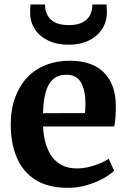

<svg xmlns="http://www.w3.org/2000/svg" viewBox="-20 -846 580 876"><path d="M290 11Q199 11 141.2 -26Q83.5 -63 56.2 -128.2Q29 -193.5 29 -278Q29 -346 48.5 -400Q68 -454 103.5 -491.8Q139 -529.5 188.5 -549.2Q238 -569 298 -569Q399.5 -569 453 -516.2Q506.5 -463.5 508.5 -368Q508.5 -335.5 506.8 -311.2Q505 -287 501 -269H176.5Q178.5 -224.5 189.2 -189Q200 -153.5 219.2 -128.5Q238.5 -103.5 266.2 -90.5Q294 -77.5 330.5 -77.5Q371 -77.5 412.2 -91.8Q453.5 -106 476 -121.5L500.5 -67.5Q484.5 -50.5 452 -32.2Q419.5 -14 377.2 -1.5Q335 11 290 11ZM176 -329.5 367.5 -330Q368.5 -340 369.2 -351Q370 -362 370 -372.5Q370 -432 350.2 -468.5Q330.5 -505 282 -505Q260 -505 241.5 -497Q223 -489 208.8 -469.8Q194.5 -450.5 186.2 -416.2Q178 -382 176 -329.5ZM293.5 -642Q239.5 -642 199.8 -661Q160 -680 138.8 -713Q117.5 -746 117.5 -788Q117.5 -797 117.8 -808Q118 -819 119.5 -825.5H185.5Q185.5 -821.5 185.8 -816.8Q186 -812 186.5 -806.5Q189.5 -788 200.2 -770.8Q211 -753.5 233.2 -742.5Q255.5 -731.5 293.5 -731.5Q331 -731.5 353.5 -742.5Q376 -753.5 386.8 -770.5Q397.5 -787.5 400 -806.5Q401 -811.5 401.2 -816.5Q401.5 -821.5 401 -825.5H466Q466.5 -819 467 -808Q467.5 -797 467.5 -788.5Q467.5 -746.5 445.8 -713.2Q424 -680 385 -661Q346 -642 293.5 -642Z"/></svg>

Font: Merriweather 20pt
Style: Bold
Weight: 700
Version: Version 2.100